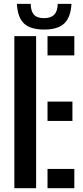

<svg xmlns="http://www.w3.org/2000/svg" viewBox="-20 -990 439 1010"><path d="M55.5 0V-800H170V0ZM230 -698.5V-800H371V-698.5ZM230 -354V-455.5H361V-354ZM230 0V-101.5H371V0ZM212.5 -834.5Q140 -834.5 106.2 -866.5Q72.5 -898.5 69 -969.5H141.5Q142 -932 158.2 -913.2Q174.5 -894.5 212.5 -894.5Q283 -894.5 283.5 -969.5H356Q352 -899 318.2 -866.8Q284.5 -834.5 212.5 -834.5Z"/></svg>

Font: Big Shoulders Stencil Text
Style: Bold
Weight: 700
Designer: Patric King
Foundry: XO Type Co
Version: Version 1.000